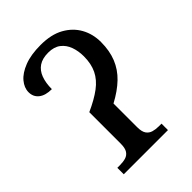

<svg xmlns="http://www.w3.org/2000/svg" viewBox="-210 -824 925 925"><g transform="rotate(-45 252.0 -362.0)"><path d="M80 0V-44H98Q120 -44 137 -49Q154 -54 164 -69Q174 -84 174 -115V-329Q234 -356 272 -384.5Q310 -413 328 -450Q346 -487 346 -538Q346 -574 335 -604.5Q324 -635 300 -653.5Q276 -672 237 -672Q197 -672 172.5 -655.5Q148 -639 136.5 -608Q125 -577 125 -535Q82 -535 58.5 -553.5Q35 -572 35 -604Q35 -634 58 -661.5Q81 -689 126 -706.5Q171 -724 237 -724Q309 -724 356.5 -697.5Q404 -671 428.5 -627Q453 -583 453 -528Q453 -469 434.5 -423Q416 -377 379 -341.5Q342 -306 286 -276V-115Q286 -84 296.5 -69Q307 -54 324.5 -49Q342 -44 362 -44H381V0Z"/></g></svg>

Font: ET Text
Style: Regular
Weight: 470
Designer: Monotype Design Team
Foundry: Monotype Imaging Inc.
Version: Version 2.009